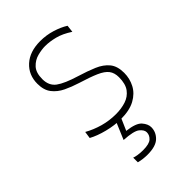

<svg xmlns="http://www.w3.org/2000/svg" viewBox="-215 -585 877 877"><g transform="rotate(-45 223.0 -147.0)"><path d="M229 9Q188 9 143 -2.5Q98 -14 67 -31L72 -65Q106.5 -45.5 146.5 -34.2Q186.5 -23 229 -23Q264 -23 293.2 -32.5Q322.5 -42 340.2 -65.8Q358 -89.5 358 -133Q358 -161.5 344.2 -179.5Q330.5 -197.5 298 -211.8Q265.5 -226 210 -243Q174.5 -254 143.2 -269Q112 -284 92.5 -309Q73 -334 73 -375Q73 -432 112.5 -468Q152 -504 220 -504Q259 -504 295.5 -492.8Q332 -481.5 358 -465L354 -430Q316 -455 282.2 -463.5Q248.5 -472 220 -472Q197.5 -472 170.5 -465Q143.5 -458 123.8 -437Q104 -416 104 -374Q104 -331.5 133.2 -310Q162.5 -288.5 230 -268Q276 -254 312 -238.8Q348 -223.5 368.5 -198.5Q389 -173.5 389 -130Q389 -93 372.2 -61.2Q355.5 -29.5 320.2 -10.2Q285 9 229 9ZM200 210Q170.5 210 144 203V173Q151.5 176 166.8 178.5Q182 181 200 181Q240.5 181 255.2 167.2Q270 153.5 270 135Q270 119 251.2 103.8Q232.5 88.5 170 85L211 -12H236V0L208 64Q264.5 70.5 282.8 91.5Q301 112.5 301 133Q301 164.5 277.5 187.2Q254 210 200 210Z"/></g></svg>

Font: Heraclito Thin
Style: Regular
Weight: 100
Designer: Kostas Bartsokas (font) & Cristiano Sobral (main changes)
Foundry: Kostas Bartsokas (font) & Cristiano Sobral (main changes)
Version: Version 1.00;July 8, 2020;FontCreator 13.0.0.2655 64-bit